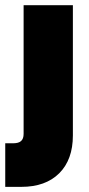

<svg xmlns="http://www.w3.org/2000/svg" viewBox="-48 -520 344 740"><path d="M-27.8 32.2H2.9Q23.9 32.2 33.4 23.4Q43 14.6 43 -3.9V-500H232.9V2Q232.9 95.2 180.4 147.7Q127.9 200.2 34.2 200.2H-27.8Z"/></svg>

Font: Overused Grotesk Black
Style: Regular
Weight: 900
Version: Version 0.002